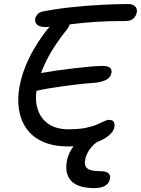

<svg xmlns="http://www.w3.org/2000/svg" viewBox="-20 -729 708 965"><path d="M322.8 7Q248.4 7 195.9 -16.5Q143.4 -40 113.4 -82.3Q83.4 -124.6 75 -180.7Q66.6 -236.8 79.4 -301Q88.6 -347 106.9 -392.8Q125.2 -438.6 149.6 -480.9Q174 -523.2 201.2 -559.8Q224.8 -592 250.4 -615Q276 -638 302.8 -638Q315.8 -638 323.5 -631.3Q331.2 -624.6 330.7 -612.2Q330.2 -599.8 317.2 -582Q284.4 -541.8 254.1 -495.4Q223.8 -449 201 -398.4Q178.2 -347.8 167.2 -294.2Q153.8 -230.2 168.9 -181.7Q184 -133.2 223.4 -106.2Q262.8 -79.2 323.2 -79.2Q375.2 -79.2 409.8 -86.2Q444.4 -93.2 466.8 -102.9Q489.2 -112.6 503.6 -119.6Q518 -126.6 528 -126.6Q546 -126.6 551.8 -116.1Q557.6 -105.6 554.6 -88.8Q550.6 -66.2 522.4 -44.1Q494.2 -22 444.4 -7.5Q394.6 7 322.8 7ZM169.2 -273.8Q146 -268.8 134.7 -274Q123.4 -279.2 120.5 -290.7Q117.6 -302.2 120 -314Q123.8 -331.6 144.1 -344.9Q164.4 -358.2 196.6 -363.6Q231.4 -369.6 271.5 -375.4Q311.6 -381.2 351.6 -385.7Q391.6 -390.2 428 -393.7Q464.4 -397.2 492.6 -397.6Q523.4 -397.6 533.2 -388.1Q543 -378.6 540 -361.6Q534.2 -336 508.3 -325.3Q482.4 -314.6 451.4 -312.4Q414.8 -310.2 376.3 -305.8Q337.8 -301.4 300 -296.1Q262.2 -290.8 228.4 -285.3Q194.6 -279.8 169.2 -273.8ZM207.6 -593.2Q178.8 -593.2 166.1 -605.3Q153.4 -617.4 157.2 -635.4Q158.8 -645.6 167.7 -656.4Q176.6 -667.2 194 -671.2Q262 -684.6 340.5 -692.8Q419 -701 493.3 -704.9Q567.6 -708.8 623.4 -708.8Q648 -708.8 659.5 -696.4Q671 -684 667.4 -665.8Q663.4 -647.8 650.3 -635.6Q637.2 -623.4 610.8 -623.4Q521.6 -623.4 456.9 -618.9Q392.2 -614.4 346 -608.3Q299.8 -602.2 266.5 -597.7Q233.2 -593.2 207.6 -593.2ZM455.4 216.4Q371.2 216.4 337.3 179.6Q303.4 142.8 317.2 74.8Q325.2 35 354.4 0.5Q383.6 -34 424.5 -55.2Q465.4 -76.4 509.6 -76.4Q519.4 -76.4 525 -71.4Q530.6 -66.4 529.2 -57.4Q527.4 -50.6 522.1 -45.6Q516.8 -40.6 500.6 -33.4Q462.4 -17.6 438.4 11.4Q414.4 40.4 408 73.6Q401.8 101.4 417.6 116.3Q433.4 131.2 482.6 131.2Q514.2 131.2 525.3 141.9Q536.4 152.6 532.8 169.2Q527.8 194 507.2 205.2Q486.6 216.4 455.4 216.4Z"/></svg>

Font: Shantell Sans Light
Style: Italic
Weight: 300
Italic angle: -11°
Designer: Stephen Nixon, Anya Danilova, Shantell Martin
Foundry: Arrow Type
Version: Version 1.008;[ac192a2d6]